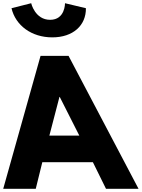

<svg xmlns="http://www.w3.org/2000/svg" viewBox="-48 -1172 880 1192"><path d="M355.6 -1152C355.6 -1152 357.2 -1049 263.2 -1049C169.2 -1049 145.6 -1152 145.6 -1152L23.4 -1121C48.5 -1014 147.6 -940 276.6 -940C405.6 -940 486.5 -1014 485.4 -1121ZM377.7 -825H203.7L-28 0H174L214.7 -165H528.7L610 0H812ZM444.5 -330H258.5L321 -570H323Z"/></svg>

Font: Hussar
Style: BdOpOblOne
Weight: 700
Foundry: Cannot Into Space Fonts
Version: Version 2.00